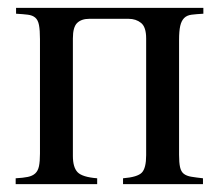

<svg xmlns="http://www.w3.org/2000/svg" viewBox="-20 -470 559 490"><path d="M499 -435Q481 -434 469 -432.5Q457 -431 450 -424Q443 -417 440 -404Q437 -391 437 -368V-75Q437 -55 439.5 -43.5Q442 -32 449 -26.5Q456 -21 468 -19Q480 -17 498 -15V0H294V-15Q331 -18 342 -29.5Q353 -41 353 -74V-372Q353 -401 340 -411.5Q327 -422 308 -422H208Q188 -422 177 -411.5Q166 -401 166 -372V-72Q166 -43 178 -30.5Q190 -18 228 -15V0H20V-15Q39 -16 51 -18.5Q63 -21 70 -27.5Q77 -34 79.5 -46Q82 -58 82 -78V-370Q82 -393 79.5 -406Q77 -419 70 -425Q63 -431 51 -432.5Q39 -434 21 -435V-450H499Z"/></svg>

Font: STIXGeneralUnicodeRegular
Style: Regular
Weight: 400
Designer: MicroPress Inc., with final additions and corrections provided by Coen Hoffman, Elsevier (retired)
Version: Version 1.1.0